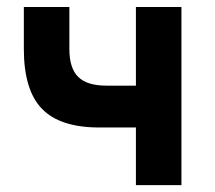

<svg xmlns="http://www.w3.org/2000/svg" viewBox="-20 -538 626 558"><path d="M268.6 -167.5Q154.3 -167.5 101.8 -221.9Q49.3 -276.4 49.3 -395.5V-517.6H181.6V-395.5Q181.6 -339.8 207.3 -314.5Q232.9 -289.1 289.1 -289.1H375V-517.6H507.3V0H375V-167.5Z"/></svg>

Font: Cascadia Mono PL
Style: Bold
Weight: 700
Monospace: yes
Designer: Aaron Bell
Foundry: Saja Typeworks
Version: Version 2404.023; ttfautohint (v1.8.4)